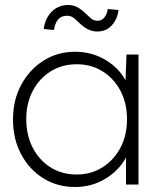

<svg xmlns="http://www.w3.org/2000/svg" viewBox="-20 -738 647 768"><path d="M280 10Q209 10 153 -25Q97 -60 64.5 -121Q32 -182 32 -260Q32 -339 65.5 -400Q99 -461 155 -496Q211 -531 280 -531Q346 -531 400 -499.5Q454 -468 482 -417L486 -520H534V0H484V-108Q456 -56 401.5 -23Q347 10 280 10ZM287 -40Q344 -40 389.5 -68.5Q435 -97 461.5 -146.5Q488 -196 488 -261Q488 -325 462 -374.5Q436 -424 390.5 -452.5Q345 -481 287 -481Q228 -481 182.5 -452.5Q137 -424 111 -374.5Q85 -325 85 -261Q85 -198 110.5 -148Q136 -98 181.5 -69Q227 -40 287 -40ZM369 -612Q348 -612 330 -621.5Q312 -631 288 -655Q278 -665 269 -670Q260 -675 248 -675Q204 -675 196 -618L155 -622Q160 -664 186.5 -691Q213 -718 253 -718Q272 -718 288 -710Q304 -702 328 -679Q338 -669 347.5 -662Q357 -655 371 -655Q387 -655 398 -669Q409 -683 411 -702L454 -698Q450 -662 427.5 -637Q405 -612 369 -612Z"/></svg>

Font: Lexend ExtraLight
Style: Regular
Weight: 200
Designer: Bonnie Shaver-Troup, Thomas Jockin
Foundry: Lexend
Version: Version 1.007; ttfautohint (v1.8.3)